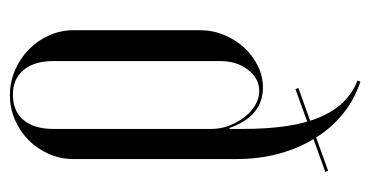

<svg xmlns="http://www.w3.org/2000/svg" viewBox="-200 -540 746 387"><g transform="rotate(90 173.5 -346.0)"><path d="M143.9 -699 141.9 -693Q166.6 -683.5 185.1 -664.7Q203.5 -645.9 215.7 -617.2Q227.9 -588.6 233.6 -550.1Q239.4 -511.6 239.4 -461.4V-435.1H237.4Q225.5 -468.9 205.1 -485.7Q184.6 -502.5 156.5 -502.5Q133.5 -502.5 112.4 -492.2Q91.2 -481.9 75.2 -464.3Q59.2 -446.8 49.8 -423.9Q40.4 -401 40.4 -375.6V-120.5Q40.4 -94.8 50.9 -71.4Q61.4 -48 79.2 -30.6Q97 -13.1 120.9 -2.8Q144.9 7.5 171 7.5Q198.1 7.5 221.5 -2.8Q244.9 -13.1 262.2 -30.4Q279.5 -47.6 289.8 -71Q300.1 -94.4 300.1 -120.5V-448.8Q300.1 -495.5 289 -535.6Q277.9 -575.8 257.6 -608.2Q237.4 -640.8 208.7 -663.9Q180 -687.1 143.9 -699ZM162.9 -495Q177.9 -495 191.4 -486.9Q204.9 -478.9 215.4 -465.4Q226 -451.9 232.7 -434.6Q239.4 -417.2 239.4 -398.5V-80.4Q239.4 -41.2 221.4 -19.9Q203.4 1.5 170.2 1.5Q138.5 1.5 120.6 -20Q102.6 -41.5 102.6 -80.4V-416.5Q102.6 -449.6 120 -472.3Q137.4 -495 162.9 -495ZM159 -568 325.9 -628.2 323.9 -633.9 157 -574Z"/></g></svg>

Font: Moniqa Black
Style: Regular
Weight: 900
Designer: Rajesh Rajput
Foundry: Rajesh Rajput
Version: Version 1.000